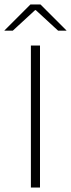

<svg xmlns="http://www.w3.org/2000/svg" viewBox="-51 -844 319 864"><path d="M129 -639V0H88V-639ZM-31 -707 86 -824H131L248 -707V-706H210.5L110 -798.5H107L6.5 -706H-31Z"/></svg>

Font: Anek Malayalam Medium ExtraLight
Style: Regular
Weight: 250
Version: Version 1.003